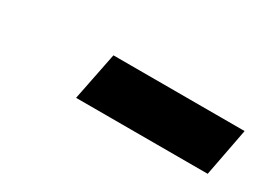

<svg xmlns="http://www.w3.org/2000/svg" viewBox="-23 -894 535 398"><g transform="rotate(30 244.0 -694.5)"><path d="M174 -752H488L466 -637H151Z"/></g></svg>

Font: Gontserrat ExtraBold
Style: Italic
Weight: 800
Italic angle: -11.3°
Designer: Julieta Ulanovsky
Foundry: Julieta Ulanovsky
Version: Version 6.001